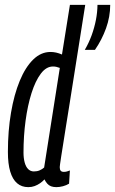

<svg xmlns="http://www.w3.org/2000/svg" viewBox="-20 -760 473 790"><path d="M211.8 10Q199.1 10 190.1 6.5Q181.1 3.1 174.6 -4.2Q168.1 -11.4 162.9 -21.9Q155.3 -13.3 144.9 -6.1Q134.5 1.1 122.4 5.6Q110.4 10 96.5 10Q69 10 50.4 -6Q31.7 -22 22.1 -54.1Q12.5 -86.1 12.5 -134.9Q12.5 -221.5 25.3 -296.3Q38 -371.1 61.2 -427.3Q84.4 -483.5 116.5 -514.9Q148.6 -546.2 187.6 -546.2Q199.8 -546.2 211.2 -543.6Q222.7 -541 235 -535.7L267.7 -740H330.7Q317.6 -655.8 305.8 -582.6Q294 -509.5 284.4 -447.4Q274.8 -385.3 266.5 -334.1Q258.1 -282.8 251.7 -242.1Q245.3 -201.4 240.4 -170.4Q235.5 -139.4 232.1 -118.3Q228.7 -97.1 227.3 -85.9Q225.8 -74.8 225.8 -72.5Q225.8 -62.3 229.7 -57.5Q233.7 -52.8 242.7 -52.8Q248.9 -52.8 255.4 -54.5Q261.8 -56.3 267.6 -58.6L264.2 -4.3Q253.3 2.5 238.9 6.3Q224.5 10 211.8 10ZM119.4 -54.6Q132.5 -54.6 142.9 -59Q153.4 -63.5 161.6 -70.7L226.1 -480.6Q217.9 -483.7 211.7 -485Q205.5 -486.4 198 -486.4Q170.1 -486.4 147.9 -456.8Q125.6 -427.2 109.6 -376.6Q93.7 -326.1 85.2 -263.1Q76.7 -200.1 76.7 -132.5Q76.7 -109.5 81.5 -91.6Q86.3 -73.7 96 -64.1Q105.8 -54.6 119.4 -54.6ZM328.8 -554.7Q345.4 -583 356.9 -614.4Q368.3 -645.7 374.6 -677.7Q380.8 -709.8 381.1 -740H433.5Q433.4 -691.1 416.3 -643.6Q399.2 -596.2 370.6 -554.7Z"/></svg>

Font: Georama ExtraCondensed Thin
Style: Italic
Weight: 100
Width: 2
Italic angle: -9°
Designer: Jean-Baptiste Levee
Foundry: Production Type
Version: Version 1.001